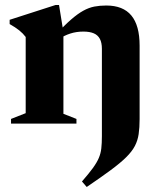

<svg xmlns="http://www.w3.org/2000/svg" viewBox="-20 -493 630 766"><path d="M233 -365V-39L285 -18.5V0H24V-18.5L82.5 -41.5V-345.5Q72 -359.5 56.8 -371.8Q41.5 -384 18.5 -397V-414L201.5 -473H215.5ZM386.5 50V-298.5Q386.5 -322.5 378.5 -337.8Q370.5 -353 354.2 -360Q338 -367 312.5 -367Q284.5 -367 260 -359Q235.5 -351 217.5 -338L203 -355Q237 -392 263.5 -415Q290 -438 312.2 -450.2Q334.5 -462.5 356.5 -466.8Q378.5 -471 404 -471Q471 -471 504 -431.2Q537 -391.5 537 -311V-18Q537 16 533.2 41.8Q529.5 67.5 518 89.5Q506.5 111.5 483.5 134.2Q460.5 157 422 185.5Q383.5 214 326 253L307 231Q334.5 199.5 350.5 177.5Q366.5 155.5 374.2 137.2Q382 119 384.2 98.8Q386.5 78.5 386.5 50Z"/></svg>

Font: Newsreader 36pt
Style: Bold
Weight: 700
Designer: Hugues Gentile
Foundry: Production Type
Version: Version 1.003